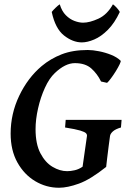

<svg xmlns="http://www.w3.org/2000/svg" viewBox="-20 -864 589 899"><path d="M549.3 -302.7 546.4 -267.1Q520 -259.3 508.3 -248.5Q496.6 -237.8 495.1 -227.1Q492.7 -209.5 488.8 -179.9Q484.9 -150.4 481.7 -122.8Q478.5 -95.2 477.1 -82.5Q402.8 -23.4 349.4 -4.2Q295.9 15.1 256.3 15.1Q196.8 15.1 145 -15.6Q93.3 -46.4 61.5 -103.3Q29.8 -160.2 29.8 -238.3Q29.8 -331.5 70.1 -415.8Q110.4 -500 175.3 -554.7Q216.8 -589.4 268.6 -609.6Q320.3 -629.9 391.1 -629.9Q414.1 -629.9 443.6 -624Q473.1 -618.2 500.5 -607.2Q527.8 -596.2 544.4 -580.1Q547.4 -577.6 540.5 -563.5Q533.7 -549.3 522.5 -531Q511.2 -512.7 499.5 -497.1Q487.8 -481.4 481.4 -476.1L453.1 -482.4Q435.5 -518.6 407.5 -543.5Q379.4 -568.4 330.6 -568.4Q285.2 -568.4 236.3 -521.5Q210.4 -497.1 190.2 -452.6Q169.9 -408.2 158.2 -356.4Q146.5 -304.7 146.5 -259.3Q146.5 -189.9 169.2 -146.5Q191.9 -103 226.1 -82.8Q260.3 -62.5 294.4 -62.5Q310.5 -62.5 329.8 -66.9Q349.1 -71.3 366.7 -83.5L387.2 -227.1Q388.2 -233.9 382.8 -240Q377.4 -246.1 355.7 -252.7Q334 -259.3 284.7 -267.1L287.6 -302.7ZM541 -808.1Q516.6 -755.9 485.1 -724.4Q453.6 -692.9 421.4 -679.2Q389.2 -665.5 363.3 -665.5Q320.8 -665.5 279.8 -697.8Q238.8 -730 222.2 -808.1Q228.5 -816.4 240.5 -827.9Q252.4 -839.4 259.8 -843.8Q269.5 -811.5 288.3 -792.7Q307.1 -773.9 328.9 -765.9Q350.6 -757.8 369.1 -757.8Q399.9 -757.8 440.9 -776.6Q481.9 -795.4 508.8 -843.8Q515.6 -839.4 525.9 -828.4Q536.1 -817.4 541 -808.1Z"/></svg>

Font: Gentium Plus
Style: Bold Italic
Weight: 700
Italic angle: -8°
Designer: Victor Gaultney, Annie Olsen, Iska Routamaa, Becca Hirsbrunner
Foundry: SIL International
Version: Version 6.101